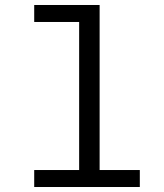

<svg xmlns="http://www.w3.org/2000/svg" viewBox="-20 -749 658 769"><path d="M379 -729V-68H540V0H117V-68H297V-661H117V-729Z"/></svg>

Font: Fragment Mono
Style: Regular
Weight: 400
Monospace: yes
Designer: Wei Huang based on Nimbus Sans by URW Studio, based on Helvetica by Max Miedinger.
Foundry: Wei Huang
Version: Version 1.021; ttfautohint (v1.8.4.7-5d5b)